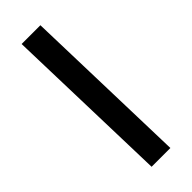

<svg xmlns="http://www.w3.org/2000/svg" viewBox="-234 -726 752 752"><g transform="rotate(-45 142.0 -350.0)"><path d="M80 -700H184L204 0H100Z"/></g></svg>

Font: OpenDyslexic
Style: Regular
Weight: 400
Designer: Abbie Gonzalez
Version: Version 0.920;hotconv 1.0.109;makeotfexe 2.5.65596